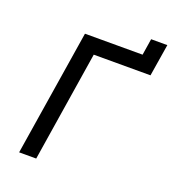

<svg xmlns="http://www.w3.org/2000/svg" viewBox="-147 -936 938 1046"><g transform="rotate(20 321.5 -412.5)"><path d="M84 0H183L284 -639H613L643 -825H549L534 -730H200Z"/></g></svg>

Font: JetBrains Mono Medium
Style: Italic
Weight: 436
Italic angle: -9°
Monospace: yes
Designer: Philipp Nurullin, Konstantin Bulenkov
Foundry: JetBrains
Version: Version 2.305